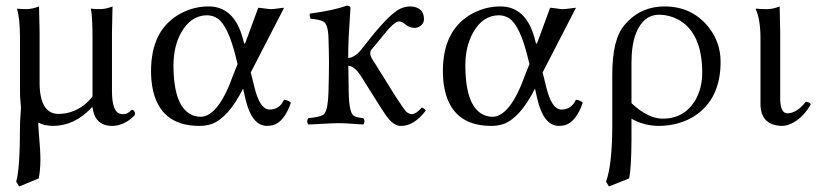

<svg xmlns="http://www.w3.org/2000/svg" viewBox="-20 -442 2948 689"><path d="M310.1 -57.1Q248.5 9.3 170.9 9.8Q137.2 9.3 118.2 -2Q118.2 -2 117.7 -0.5Q117.2 3.4 117.2 4.9Q117.2 11.7 119.6 38.6Q125 98.1 125 129.9Q125 168 119.1 198.2L48.8 227.1L38.1 210Q51.8 164.6 51.8 6.8Q51.8 -6.8 53.7 -28.8Q55.2 -47.4 55.2 -56.2Q55.2 -60.5 53.7 -74.7Q51.8 -97.2 51.8 -106.9V-307.1Q51.3 -377 41 -411.1Q53.7 -409.2 74.2 -409.2Q97.7 -409.7 120.1 -418.9Q120.1 -418 122.1 -327.1V-142.1Q123.5 -34.2 189 -33.2Q250 -33.2 296.4 -78.1Q305.7 -87.4 312 -96.2V-307.1Q312 -380.4 306.2 -411.1Q318.4 -409.2 339.8 -409.2Q361.3 -409.7 383.8 -418.9Q383.8 -418 381.8 -327.1V-115.2Q381.8 -45.9 407.7 -34.7Q415 -32.2 422.9 -32.2Q437.5 -32.2 449.7 -45.4Q452.6 -47.9 454.1 -47.9Q460.4 -47.9 464.4 -37.1Q464.8 -34.7 464.8 -33.2Q464.8 -26.9 443.8 -11.2Q413.6 9.8 381.8 9.8Q319.8 8.8 312 -57.1Z M879.9 -182.1 893.6 -127Q912.6 -49.8 946.8 -48.8Q976.6 -48.8 992.7 -72.3Q996.6 -78.1 999.5 -84Q1014.2 -83 1023.9 -73.2Q999.5 -3.9 959.5 7.3Q948.7 9.8 936.5 9.8Q882.8 7.8 860.8 -86.9L852.5 -124Q798.8 -18.6 739.7 2.9Q718.8 9.8 695.8 9.8Q550.8 9.8 526.4 -131.3Q522 -157.7 522 -187Q522 -337.4 629.9 -394.5Q676.3 -418.9 728.5 -418.9Q818.4 -418.9 850.1 -308.6Q852.5 -299.3 855 -290Q856.9 -280.3 860.4 -289.1Q861.3 -291 861.8 -292L906.7 -414.1Q913.6 -414.1 929.7 -411.6Q945.8 -409.2 952.6 -409.2Q960 -409.2 978 -411.6Q994.1 -414.1 999.5 -414.1ZM832.5 -211.9 827.6 -231.9Q799.3 -349.6 760.3 -376Q744.1 -386.7 723.6 -387.2Q664.6 -387.2 629.4 -323.7Q603 -275.4 602.5 -209Q602.5 -51.8 675.3 -26.9Q687.5 -22.9 700.7 -22.9Q764.2 -24.9 816.9 -172.9Z M1231.4 -108.9Q1232.9 -38.6 1249 -26.9Q1258.3 -20.5 1283.7 -18.1Q1292 -6.3 1283.7 4.9Q1274.9 4.4 1254.9 2.9Q1216.8 0 1195.8 0Q1172.4 0 1135.3 2.4Q1104.5 4.4 1086.4 4.9Q1078.1 -6.8 1086.4 -18.1Q1133.3 -22 1144 -33.7Q1156.7 -49.3 1158.7 -108.9Q1160.6 -175.3 1160.6 -220.7Q1160.6 -248.5 1158.7 -307.1Q1157.2 -354.5 1141.1 -364.3Q1128.9 -371.6 1093.8 -375Q1090.3 -387.2 1091.8 -393.1Q1179.2 -404.8 1224.6 -421.9Q1236.3 -420.9 1237.8 -415Q1237.8 -413.6 1231.4 -311.5Q1229.5 -274.9 1229.5 -233.9Q1252.4 -235.4 1274.9 -262.2L1310.5 -307.1Q1380.4 -394 1417 -411.1Q1434.6 -418.9 1452.6 -418.9Q1500.5 -417 1501.5 -374Q1501.5 -353.5 1480 -344.2Q1473.6 -341.8 1467.8 -341.8Q1448.2 -342.3 1432.6 -356Q1423.3 -364.7 1411.6 -365.2Q1395 -365.2 1355 -314.9Q1350.1 -309.1 1345.7 -303.2L1311.5 -262.2Q1308.6 -257.3 1308.6 -249Q1309.1 -237.3 1326.7 -212.9L1395.5 -102.1Q1431.2 -46.9 1439 -40Q1448.7 -32.7 1457.5 -32.2Q1474.6 -33.7 1493.7 -56.2Q1505.4 -51.3 1507.8 -44.9Q1468.8 5.4 1428.2 9.3Q1422.4 9.8 1416.5 9.8Q1391.1 9.8 1362.3 -31.7Q1354 -43.9 1343.8 -60.1L1273.4 -171.9Q1251.5 -204.6 1230 -206.1Q1230 -178.2 1231.4 -108.9Z M1927.2 -182.1 1940.9 -127Q1960 -49.8 1994.1 -48.8Q2023.9 -48.8 2040 -72.3Q2043.9 -78.1 2046.9 -84Q2061.5 -83 2071.3 -73.2Q2046.9 -3.9 2006.8 7.3Q1996.1 9.8 1983.9 9.8Q1930.2 7.8 1908.2 -86.9L1899.9 -124Q1846.2 -18.6 1787.1 2.9Q1766.1 9.8 1743.2 9.8Q1598.1 9.8 1573.7 -131.3Q1569.3 -157.7 1569.3 -187Q1569.3 -337.4 1677.2 -394.5Q1723.6 -418.9 1775.9 -418.9Q1865.7 -418.9 1897.5 -308.6Q1899.9 -299.3 1902.3 -290Q1904.3 -280.3 1907.7 -289.1Q1908.7 -291 1909.2 -292L1954.1 -414.1Q1960.9 -414.1 1977.1 -411.6Q1993.2 -409.2 2000 -409.2Q2007.3 -409.2 2025.4 -411.6Q2041.5 -414.1 2046.9 -414.1ZM1879.9 -211.9 1875 -231.9Q1846.7 -349.6 1807.6 -376Q1791.5 -386.7 1771 -387.2Q1711.9 -387.2 1676.8 -323.7Q1650.4 -275.4 1649.9 -209Q1649.9 -51.8 1722.7 -26.9Q1734.9 -22.9 1748 -22.9Q1811.5 -24.9 1864.3 -172.9Z M2237.8 198.2 2165 227.1 2154.8 210Q2176.8 149.9 2177.2 9.8V-175.8Q2177.2 -302.2 2221.7 -353Q2227.1 -358.9 2233.9 -366.2Q2286.1 -418.9 2365.2 -418.9Q2461.9 -418.9 2521.5 -346.2Q2565.9 -291 2565.9 -220.2Q2565.9 -86.9 2472.7 -25.9Q2417.5 9.3 2344.2 9.8Q2289.6 9.3 2246.1 -16.1V58.1Q2245.6 160.2 2237.8 198.2ZM2500 -180.2Q2500 -325.2 2413.1 -372.1Q2381.8 -388.7 2346.2 -389.2Q2288.1 -389.2 2261.7 -321.3Q2246.1 -279.3 2246.1 -217.8V-71.8Q2304.7 -16.6 2357.9 -16.1Q2434.6 -16.1 2474.6 -81.5Q2499.5 -123.5 2500 -180.2Z M2709 -307.1Q2708.5 -374 2691.9 -409.2L2693.8 -411.1Q2706.1 -409.2 2732.9 -409.2Q2755.4 -409.7 2777.8 -418.9Q2777.8 -418 2779.8 -327.1V-85Q2780.8 -36.1 2805.2 -35.2Q2839.8 -36.1 2872.1 -77.1Q2885.7 -74.2 2887.7 -70.8Q2888.7 -68.4 2889.2 -66.9Q2860.8 -17.6 2817.9 2.4Q2800.8 9.8 2786.1 9.8Q2710 7.8 2709 -67.9Z"/></svg>

Font: Linux Libertine Display O
Style: Regular
Weight: 400
Designer: Philipp H. Poll
Foundry: Philipp H. Poll
Version: Version 5.0.9